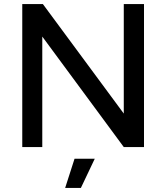

<svg xmlns="http://www.w3.org/2000/svg" viewBox="-20 -720 814 940"><path d="M89 0V-700H190L586 -164V-700H685V0H586L187 -541V0ZM299 200 345 57H444L376 200Z"/></svg>

Font: Figtree Medium
Style: Regular
Weight: 500
Designer: Erik Kennedy
Foundry: Erik Kennedy
Version: Version 2.001; ttfautohint (v1.8.4.7-5d5b);gftools[0.9.27]